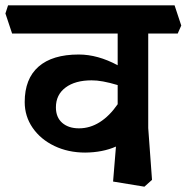

<svg xmlns="http://www.w3.org/2000/svg" viewBox="-50 -661 695 715"><path d="M502 -184.1 516.1 8.8 487.8 34.2 371.1 15.1 381.8 -115.2Q332 -93.3 267.1 -92.8Q204.1 -92.8 152.6 -117.4Q101.1 -142.1 71.5 -185.1Q42 -228 42 -280.8Q42 -367.7 93.5 -412.8Q145 -458 243.2 -458Q314 -458 388.2 -418V-536.1H-4.9L-29.8 -610.8L-20 -641.1H600.1L625 -565.9L611.8 -536.1H502ZM388.2 -272.9V-344.2Q328.1 -362.3 291 -361.8Q230 -361.8 194.1 -335Q158.2 -308.1 158.2 -261.2Q158.2 -224.1 181.6 -203.6Q205.1 -183.1 244.1 -183.1Q285.2 -183.1 321.5 -206.1Q357.9 -229 388.2 -272.9Z"/></svg>

Font: Sura
Style: Bold
Weight: 700
Designer: Carolina Giovagnoli
Foundry: Huerta Tipografica
Version: Version 1.002;PS 001.002;hotconv 1.0.70;makeotf.lib2.5.58329